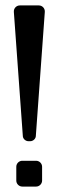

<svg xmlns="http://www.w3.org/2000/svg" viewBox="-20 -687 216 707"><path d="M85 -167H91C102 -167 112 -176 112 -187L145 -643C146 -656 136 -667 123 -667H53C40 -667 30 -656 31 -643L64 -187C64 -176 74 -167 85 -167ZM62 0H113C125 0 135 -10 135 -22V-73C135 -85 125 -95 113 -95H62C50 -95 40 -85 40 -73V-22C40 -10 50 0 62 0Z"/></svg>

Font: DIN Rundschrift
Style: Eng
Weight: 400
Width: 3
Version: Version 1.027